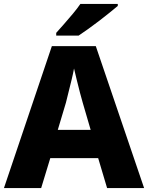

<svg xmlns="http://www.w3.org/2000/svg" viewBox="-20 -950 749 970"><path d="M521 0 476 -151H234L188 0H0L242 -717H464L708 0ZM398 -431Q393 -447 384.5 -480Q376 -513 367.5 -547.5Q359 -582 354 -604Q350 -581 342 -548Q334 -515 326 -483.5Q318 -452 313 -431L272 -294H438ZM575 -920Q558 -906 533 -885.5Q508 -865 479.5 -843.5Q451 -822 424 -802.5Q397 -783 377 -770H264V-784Q281 -803 303.5 -828.5Q326 -854 348.5 -881Q371 -908 386 -930H575Z"/></svg>

Font: Noto Sans Syriac Eastern ExtraBold
Style: Regular
Weight: 800
Designer: Patrick Giasson and the Monotype Design Team
Foundry: Monotype Imaging Inc.
Version: Version 3.001